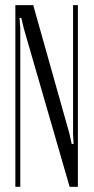

<svg xmlns="http://www.w3.org/2000/svg" viewBox="-20 -719 360 739"><path d="M107.9 -699.2 247.1 -205.1 255.9 -165H263.2L261.2 -205.1V-699.2H279.8V0H248L71.8 -608.9L62 -649.9H55.2L58.1 -608.9V0H39.1V-699.2Z"/></svg>

Font: Moniqa Narrow Heading
Style: Regular
Weight: 400
Width: 4
Designer: Rajesh Rajput
Foundry: Rajesh Rajput
Version: Version 1.000